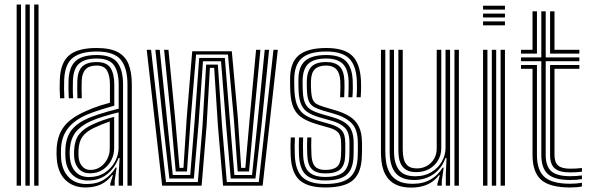

<svg xmlns="http://www.w3.org/2000/svg" viewBox="-20 -820 2608 848"><path d="M131 0V-800H150.2V0ZM53.5 0V-800H72.8V0ZM92.2 0V-800H111.5V0Z M543 0V-446.5Q543 -519.8 513.4 -556.1Q483.8 -592.5 406.8 -592.5Q337.8 -592.5 302.1 -565.2Q266.5 -538 263.5 -468.2Q262.8 -447.2 262.9 -427.1Q263 -407 264.2 -386H245.2Q243.8 -409 243.5 -428Q243.2 -447 244.2 -469Q247.2 -543.5 285.5 -575.8Q323.8 -608 406.8 -608Q466.2 -608 500.1 -589.9Q534 -571.8 548.1 -535.9Q562.2 -500 562.2 -446.5V0ZM373 -38Q413.2 -38 442.5 -57.1Q471.8 -76.2 487.8 -106Q503.8 -135.8 503.8 -167.5V-323.8Q472 -316.2 437.6 -305.6Q403.2 -295 380.2 -284.5Q336 -264.2 314 -236Q292 -207.8 288.2 -160.2Q287.5 -149.5 287.6 -140.2Q287.8 -131 288.8 -121.2Q293 -83.2 314.4 -60.6Q335.8 -38 373 -38ZM377 -54.5Q346.5 -54.5 328.5 -73.8Q310.5 -93 307.8 -123.5Q307 -132.2 307 -141.1Q307 -150 307.5 -158.8Q310.2 -202 329.6 -226.9Q349 -251.8 387 -269.5Q412 -281 434.8 -289Q457.5 -297 484.2 -303.8V-166Q484.2 -136.5 470.9 -111.1Q457.5 -85.8 433.4 -70.1Q409.2 -54.5 377 -54.5ZM379.2 -69.5Q403.8 -69.5 423 -82.5Q442.2 -95.5 453.5 -117.1Q464.8 -138.8 464.8 -164.5V-283.5Q447 -277.5 430 -270.6Q413 -263.8 394.2 -254.8Q359.2 -237.8 343.9 -215.9Q328.5 -194 326.8 -158Q326.2 -148.8 326.5 -140.6Q326.8 -132.5 327.2 -125Q329.2 -102 342.8 -85.8Q356.2 -69.5 379.2 -69.5ZM357.5 8Q303.5 8 269.6 -24.4Q235.8 -56.8 230.8 -117.2Q229.8 -129.8 229.6 -141.5Q229.5 -153.2 230.2 -166Q234 -224.8 264.1 -262.9Q294.2 -301 359.8 -329.5Q375.2 -336.5 390.8 -342.5Q406.2 -348.5 424.5 -354.4Q442.8 -360.2 465.5 -366.2V-446.5Q465.5 -485.5 452.9 -508Q440.2 -530.5 406.8 -530.5Q373.5 -530.5 357.9 -513.6Q342.2 -496.8 341 -463.8Q340.5 -452.5 340.4 -430.6Q340.2 -408.8 341.2 -386H322Q321 -408.5 321.1 -429.8Q321.2 -451 321.5 -465.2Q323.5 -507.5 344.1 -526.8Q364.8 -546 406.8 -546Q452 -546 468.4 -519.4Q484.8 -492.8 484.8 -446.5V-353.2Q453 -344.5 421.8 -334.5Q390.5 -324.5 366.8 -314.8Q310.5 -291.2 281.2 -254.5Q252 -217.8 249.5 -164.5Q249.2 -153.5 249.1 -141.9Q249 -130.2 250 -118.8Q254.2 -67.2 283.6 -37.2Q313 -7.2 362.5 -7.2Q408 -7.2 439.1 -26.6Q470.2 -46 490.8 -80H495.2L486.5 -21.5V0H467.2L467 -8.8L478.8 -46.5H475Q453 -18 424.4 -5Q395.8 8 357.5 8ZM504.2 0V-51.5L508.2 -122.2H503.8Q486.5 -76.5 451.6 -49.5Q416.8 -22.5 367.2 -22.8Q326 -22.8 299.5 -48.5Q273 -74.2 269.2 -120Q268.5 -130.8 268.4 -141.4Q268.2 -152 268.8 -163Q272 -215.5 296.9 -246.6Q321.8 -277.8 373.5 -299.8Q389.2 -306.2 411.4 -313.6Q433.5 -321 457.8 -327.9Q482 -334.8 504.2 -340V-446.5Q504.2 -501.2 483.8 -531.4Q463.2 -561.5 406.8 -561.5Q355.2 -561.5 329.8 -539.4Q304.2 -517.2 302.2 -465.8Q301.8 -450.8 301.6 -429.4Q301.5 -408 303 -386H283.8Q282.5 -407.2 282.4 -428.8Q282.2 -450.2 282.8 -466Q285.2 -524.8 314.4 -550.9Q343.5 -577 406.8 -577Q472.8 -577 498.1 -544.1Q523.5 -511.2 523.5 -446.5V0Z M696.2 0 628 -600H647.2L713.2 -15.8H853.8L874.2 -261.8L890.5 -534.8H942.2L960.8 -262.2L981.8 -15.8H1123L1187.8 -600H1207L1140 0H965.2L942.5 -263.5L926 -520.2H907L892.5 -264.8L870.5 0ZM728 -31.5 701.5 -265.2 666.2 -600H685.5L719.5 -274.8L743 -47H820.2L839.2 -280.2L859.8 -564.2H973L995.8 -282L1015.2 -47H1093.2L1117 -276L1149.2 -600H1168.5L1135 -267.2L1108.2 -31.5H999.2L978.2 -273L956.2 -549.5H876.5L856.8 -271.2L836.2 -31.5ZM756.2 -62.8 736.2 -286 704.8 -600H724L753.2 -301L772.8 -78.5H790.2L804.8 -301L829 -593.5H1003.8L1030 -305L1045.2 -78.5H1063.5L1083.5 -305L1111 -600H1130.2L1100.2 -288.2L1080 -62.8H1029.8L1013 -292.5L986.8 -579H846L821.8 -289.8L805.8 -62.8Z M1416.8 8Q1339 8 1302.9 -24.5Q1266.8 -57 1263.8 -134.2Q1263 -154.8 1263 -174.8Q1263 -194.8 1264.2 -213H1282.5Q1281.5 -196.5 1281.4 -175.4Q1281.2 -154.2 1282 -135Q1284.8 -65.5 1316.8 -36.5Q1348.8 -7.5 1416.8 -7.5Q1492.8 -7.5 1525.6 -36.8Q1558.5 -66 1560 -131.8Q1560.5 -144.2 1560.5 -152.1Q1560.5 -160 1560.5 -167.8Q1560.5 -175.5 1560.5 -187.8Q1560.5 -248 1533.4 -275.5Q1506.2 -303 1454.8 -317.8L1405.5 -332Q1383.8 -338.5 1368.6 -346.5Q1353.5 -354.5 1345.4 -370.4Q1337.2 -386.2 1336 -415.8Q1335.5 -430.5 1335 -440.2Q1334.5 -450 1335 -463.5Q1336.2 -505.5 1355.9 -525.8Q1375.5 -546 1420.8 -546Q1460 -546 1479.8 -526.6Q1499.5 -507.2 1501.2 -462.2Q1501.8 -452.5 1501.6 -432.6Q1501.5 -412.8 1500.2 -390.5H1482.2Q1483.2 -411 1483.4 -432.4Q1483.5 -453.8 1483 -461.5Q1481 -497.5 1465.5 -514Q1450 -530.5 1420.8 -530.5Q1388 -530.5 1371.2 -514.9Q1354.5 -499.2 1353.5 -463.5Q1353 -449.2 1353.2 -439.5Q1353.5 -429.8 1354.5 -416Q1356 -391.5 1362 -378.8Q1368 -366 1380 -359.8Q1392 -353.5 1410.8 -347.8L1459.2 -333.5Q1497.8 -322.5 1524.5 -305.6Q1551.2 -288.8 1565 -260.8Q1578.8 -232.8 1578.8 -187.8Q1578.8 -175.2 1578.9 -167.4Q1579 -159.5 1578.9 -151.8Q1578.8 -144 1578.2 -131.8Q1576.8 -58.8 1540.4 -25.4Q1504 8 1416.8 8ZM1416.8 -23Q1358 -23 1330.4 -48.6Q1302.8 -74.2 1300.5 -135.8Q1299.8 -154.2 1299.8 -175.2Q1299.8 -196.2 1300.5 -213H1318.8Q1318 -196.2 1318.1 -175.6Q1318.2 -155 1318.8 -136.5Q1320.8 -82.8 1344.2 -60.6Q1367.8 -38.5 1416.8 -38.5Q1471.8 -38.5 1496.8 -60Q1521.8 -81.5 1523 -132.5Q1523.5 -147.8 1523.5 -159.9Q1523.5 -172 1523.5 -187.8Q1523.5 -235.5 1503.4 -255.6Q1483.2 -275.8 1445.8 -286.2L1395.5 -300.5Q1365.2 -309.2 1344.5 -320.8Q1323.8 -332.2 1312.5 -354.1Q1301.2 -376 1299 -415.2Q1298.2 -429.2 1298.1 -441.1Q1298 -453 1298 -464Q1297.2 -524 1326.8 -550.5Q1356.2 -577 1420.8 -577Q1481 -577 1507.9 -550Q1534.8 -523 1537.8 -465.2Q1538.5 -453.2 1538.4 -431.2Q1538.2 -409.2 1536.5 -390.5H1518.5Q1519.5 -409 1519.8 -431.9Q1520 -454.8 1519.8 -462.8Q1517.2 -516 1493.2 -538.8Q1469.2 -561.5 1420.8 -561.5Q1366.2 -561.5 1341.9 -538.5Q1317.5 -515.5 1316.5 -464.5Q1316.2 -449.5 1316.6 -439.2Q1317 -429 1317.5 -415.8Q1319 -381.2 1328.4 -362.4Q1337.8 -343.5 1355.8 -333.8Q1373.8 -324 1400.5 -316.2L1450.2 -302Q1496.8 -288.8 1519.4 -264.5Q1542 -240.2 1542 -187.8Q1542 -174.8 1542 -161.9Q1542 -149 1541.5 -132.2Q1540 -74.2 1511.5 -48.6Q1483 -23 1416.8 -23ZM1416.8 -54Q1377.2 -54 1357.9 -72.6Q1338.5 -91.2 1337 -137.2Q1336.5 -155.8 1336.2 -175.4Q1336 -195 1337 -213H1355.2Q1354.2 -195 1354.5 -177.4Q1354.8 -159.8 1355.5 -137.8Q1356.8 -100.8 1371.1 -85.1Q1385.5 -69.5 1416.8 -69.5Q1452.5 -69.5 1468.8 -84Q1485 -98.5 1486 -132.8Q1487 -150.8 1486.9 -160.9Q1486.8 -171 1486.5 -187.8Q1486.5 -219.8 1474.6 -233.6Q1462.8 -247.5 1436.8 -255L1385.5 -269.8Q1345 -281.2 1318.4 -297Q1291.8 -312.8 1278.1 -340.4Q1264.5 -368 1262.2 -415.2Q1261.5 -432.2 1261.4 -442.6Q1261.2 -453 1261.2 -465.2Q1260 -543.2 1299.2 -575.6Q1338.5 -608 1420.8 -608Q1498.8 -608 1534.1 -575.2Q1569.5 -542.5 1574.2 -467Q1575 -455 1574.8 -432.6Q1574.5 -410.2 1573 -390.5H1554.8Q1556.5 -410.8 1556.6 -432.8Q1556.8 -454.8 1556 -466Q1552.2 -533 1520.9 -562.8Q1489.5 -592.5 1420.8 -592.5Q1345.8 -592.5 1312.1 -562.2Q1278.5 -532 1279.5 -464Q1279.5 -453 1279.6 -441.9Q1279.8 -430.8 1280.5 -415.5Q1283.5 -371.5 1296.2 -346.9Q1309 -322.2 1332.4 -308.9Q1355.8 -295.5 1390.5 -285.5L1441.5 -270.8Q1474.5 -261 1489.8 -243.6Q1505 -226.2 1505 -187.8Q1505 -175.5 1505.1 -167.8Q1505.2 -160 1505.1 -152.2Q1505 -144.5 1504.5 -132.2Q1503.5 -91.5 1483.6 -72.8Q1463.8 -54 1416.8 -54Z M1797 8.5Q1759.8 8.5 1735.2 -1.8Q1710.8 -12 1696.1 -29.1Q1681.5 -46.2 1674.2 -66.8Q1667 -87.2 1664.8 -108.1Q1662.5 -129 1662.5 -147V-600H1681.8V-150Q1681.8 -129 1685.2 -104.5Q1688.8 -80 1700.5 -58Q1712.2 -36 1736.6 -22.1Q1761 -8.2 1802.8 -8.2Q1849 -8.2 1882.1 -27.4Q1915.2 -46.5 1935 -79.5H1939.5L1931.2 -21V0H1911.8V-8.2L1922.5 -46H1918.8Q1896.5 -17.2 1866 -4.4Q1835.5 8.5 1797 8.5ZM1987.2 0V-600H2006.8V0ZM1818.8 -59.8Q1791 -59.8 1775 -69.4Q1759 -79 1751.4 -94Q1743.8 -109 1741.6 -125.6Q1739.5 -142.2 1739.5 -156.2V-600H1758.8V-157.2Q1758.8 -138.2 1762.9 -119.6Q1767 -101 1780.4 -88.6Q1793.8 -76.2 1821.5 -76.2Q1845.8 -76.2 1865.5 -87.4Q1885.2 -98.5 1897 -118.2Q1908.8 -138 1908.8 -164V-600H1929V-165.5Q1929 -136.2 1914.9 -112.1Q1900.8 -88 1875.9 -73.9Q1851 -59.8 1818.8 -59.8ZM1808 -25Q1752.5 -25.5 1726.8 -56.6Q1701 -87.8 1701 -151V-600H1720.2V-153.2Q1720.2 -98.5 1741.9 -70Q1763.5 -41.5 1814.2 -41.5Q1855 -41.5 1885 -59.5Q1915 -77.5 1931.4 -106.2Q1947.8 -135 1947.8 -166.8V-600H1967.8V0H1949V-51L1952.2 -121.8H1947.5Q1930.2 -75 1893.5 -49.9Q1856.8 -24.8 1808 -25Z M2113.5 -777.5V-794.8H2210.2V-777.5ZM2113.5 -708V-725.5H2210.2V-708ZM2113.5 -742.8V-760H2210.2V-742.8ZM2191 0V-600H2210.2V0ZM2113.5 0V-600H2132.8V0ZM2152.2 0V-600H2171.5V0Z M2497.8 -25Q2429.8 -25 2400.2 -50.8Q2370.8 -76.5 2370.8 -135.8V-549.8H2281.2V-566.5H2370.8V-770H2390.2V-566.5H2538.8V-549.8H2390.2V-135.8Q2390.2 -85.5 2415.1 -63.6Q2440 -41.8 2497.8 -41.8Q2511 -41.8 2523.9 -42.6Q2536.8 -43.5 2550.2 -45.2V-29Q2539.5 -27 2526.6 -26Q2513.8 -25 2497.8 -25ZM2497.8 8Q2409 8 2370.5 -25.4Q2332 -58.8 2332 -135.8V-516.2H2281.2V-533H2351.5V-135.8Q2351.5 -67.5 2385.4 -38Q2419.2 -8.5 2497.8 -8.5Q2512 -8.5 2524.9 -9.6Q2537.8 -10.8 2550.2 -12.8V3.5Q2530 8 2497.8 8ZM2497.8 -58.5Q2450.5 -58.5 2430 -76.4Q2409.5 -94.2 2409.5 -135.8V-533H2538.8V-516.2H2429V-135.8Q2429 -103 2445 -89Q2461 -75 2497.8 -75Q2511.2 -75 2524.5 -75.6Q2537.8 -76.2 2550.2 -78V-61.8Q2538.8 -60.2 2525.6 -59.4Q2512.5 -58.5 2497.8 -58.5ZM2281.2 -583.2V-600H2332V-770H2351.5V-583.2ZM2409.5 -583.2V-770H2429V-600H2538.8V-583.2Z"/></svg>

Font: Big Shoulders Inline Text Thin SemiBold
Style: Regular
Weight: 600
Version: Version 2.002